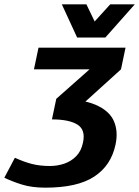

<svg xmlns="http://www.w3.org/2000/svg" viewBox="-73 -720 642 886"><path d="M506.3 -500 485.3 -400 277 -211.3 186.7 -264 340.3 -400H83.7L104.7 -500ZM136.3 146 157.3 46Q191.7 46 223.7 35.2Q255.7 24.3 279 0.3Q302.3 -23.7 310 -62.3Q322.7 -121 284.3 -145Q246 -169 166.7 -169L186.7 -264Q303.7 -264 367.5 -236.7Q431.3 -209.3 452.3 -161.7Q473.3 -114 460 -52.3Q439.7 43.7 362 94.8Q284.3 146 136.3 146ZM136.3 146Q74 146 27.7 131.5Q-18.7 117 -53 100L-4.3 8Q35.7 26.3 72.8 36.2Q110 46 157.3 46ZM296.3 -546.7 435.7 -700H549L413 -546.7ZM399.7 -546.7H283L212.3 -700H325.7Z"/></svg>

Font: Epunda Slab Light
Style: Italic
Weight: 300
Italic angle: -12°
Designer: Simon Atzbach
Foundry: typofactur
Version: Version 1.102